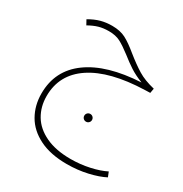

<svg xmlns="http://www.w3.org/2000/svg" viewBox="-177 -557 985 1036"><g transform="rotate(30 315.0 -39.5)"><path d="M613 296Q573 317 512 331Q451 345 384 345Q283 345 213.5 310.5Q144 276 110 216.5Q76 157 76 83Q76 -61 190.5 -144Q305 -227 514 -238Q468 -256 435 -277.5Q402 -299 367 -327Q324 -360 295 -375Q266 -390 224 -390Q189 -390 161.5 -382Q134 -374 102 -356L86 -385Q122 -406 154.5 -415Q187 -424 225 -424Q275 -424 309.5 -406Q344 -388 391 -349Q442 -308 483.5 -282.5Q525 -257 588 -242L583 -213L550 -212Q335 -205 221 -129Q107 -53 107 81Q107 147 138 199Q169 251 232.5 281Q296 311 388 311Q448 311 505 298.5Q562 286 601 266ZM336 71Q336 61 343 54Q350 47 360 47Q370 47 377 54Q384 61 384 71Q384 81 377 88Q370 95 360 95Q350 95 343 88Q336 81 336 71Z"/></g></svg>

Font: FiraGO UltraLight
Style: Regular
Weight: 200
Designer: bBox Type
Foundry: bBox Type GmbH
Version: Version 1.001